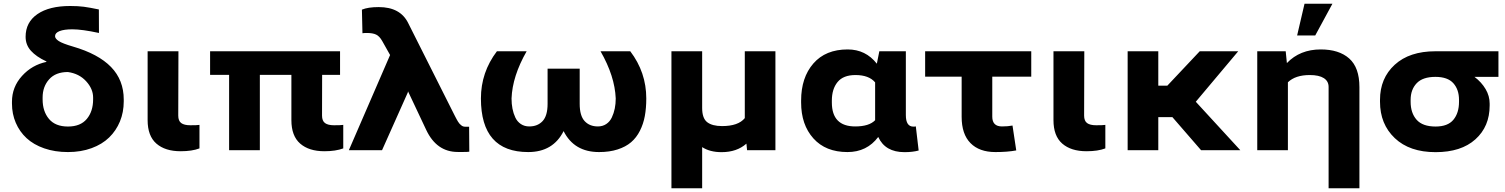

<svg xmlns="http://www.w3.org/2000/svg" viewBox="-20 -802 8032 1025"><path d="M116.7 -605.5Q116.7 -683.1 179.7 -726.6Q242.7 -770 354.5 -770Q397 -770 428 -765.9Q459 -761.7 507.8 -751.5L508.3 -626Q418 -645.5 366.2 -645.5Q322.3 -645.5 298.1 -636Q273.9 -626.5 273.9 -608.9Q273.9 -595.7 293.7 -582.8Q313.5 -569.8 368.7 -553.7Q504.9 -514.2 572.8 -444.3Q640.6 -374.5 640.6 -270.5V-260.7Q640.6 -203.1 620.4 -153.8Q600.1 -104.5 562.7 -68.1Q525.4 -31.7 468.8 -11Q412.1 9.8 342.8 9.8Q272.9 9.8 216.1 -10Q159.2 -29.8 121.8 -64.5Q84.5 -99.1 64.2 -146.5Q43.9 -193.8 43.9 -249V-258.8Q43.9 -337.4 97.4 -396.5Q150.9 -455.6 228.5 -471.7L226.6 -474.6Q173.3 -499.5 145 -531Q116.7 -562.5 116.7 -605.5ZM207.5 -281.2V-271.5Q207.5 -207.5 241.5 -167Q275.4 -126.5 342.8 -126.5Q409.7 -126.5 443.4 -167Q477.1 -207.5 477.1 -271.5V-281.2Q477.1 -327.6 439.7 -368.4Q402.3 -409.2 342.3 -417.5Q276.9 -417.5 242.2 -378.4Q207.5 -339.4 207.5 -281.2Z M768.1 -528.3H932.6L931.6 -185.1Q931.6 -156.7 947.5 -145Q963.4 -133.3 996.1 -133.3Q1033.7 -133.3 1044.9 -135.3V-9.8Q1005.4 5.4 944.3 5.4Q861.8 5.4 814.9 -35.4Q768.1 -76.2 768.1 -160.6Z M1203.1 -402.3H1101.6V-528.3H1795.4V-402.3H1699.7L1699.2 -185.1Q1699.2 -156.7 1715.1 -145Q1731 -133.3 1763.2 -133.3Q1801.3 -133.3 1812.5 -135.3V-9.8Q1772 5.4 1711.9 5.4Q1629.4 5.4 1582.5 -35.4Q1535.6 -76.2 1535.6 -160.6V-402.3H1367.2V0H1203.1Z M1842.3 0 2062.5 -508.3 2020.5 -583Q2005.9 -608.9 1987.8 -617.4Q1969.7 -626 1938 -626Q1922.9 -626 1915 -624.5L1912.1 -750.5Q1944.3 -764.2 2002 -764.2Q2117.2 -764.2 2159.2 -678.7L2406.7 -186.5Q2407.7 -184.1 2412.4 -175.5Q2417 -167 2418.9 -163.3Q2420.9 -159.7 2425.3 -152.3Q2429.7 -145 2433.3 -141.4Q2437 -137.7 2442.1 -133.3Q2447.3 -128.9 2452.6 -127.2Q2458 -125.5 2464.4 -125.5H2484.4L2485.4 7.8Q2477.1 9.3 2455.1 9.3H2423.8Q2311 9.3 2255.4 -108.4L2158.2 -314.5L2157.2 -308.6L2019.5 0Z M2799.8 9.8Q2547.4 9.8 2547.4 -276.4Q2547.4 -416 2632.8 -528.3H2791.5Q2715.3 -395 2710.9 -276.4Q2710.9 -247.6 2715.8 -222.2Q2720.7 -196.8 2731 -174.8Q2741.2 -152.8 2760.5 -139.9Q2779.8 -127 2805.7 -127Q2850.1 -127 2876.7 -155.5Q2903.3 -184.1 2903.3 -247.6V-435.5H3074.7V-247.6Q3074.7 -184.1 3101.1 -155.5Q3127.4 -127 3171.9 -127Q3197.3 -127 3216.6 -139.9Q3235.8 -152.8 3246.3 -175Q3256.8 -197.3 3262 -222.7Q3267.1 -248 3267.1 -276.4Q3262.2 -395.5 3186 -528.3H3344.7Q3430.2 -416 3430.2 -276.4Q3430.2 -224.6 3422.4 -182.4Q3414.6 -140.1 3396.2 -103.8Q3377.9 -67.4 3349.1 -42.7Q3320.3 -18.1 3277.1 -4.2Q3233.9 9.8 3178.2 9.8Q3044.9 9.8 2988.8 -102.1Q2932.6 9.8 2799.8 9.8Z M3564.5 203.1V-528.3H3728.5V-225.6Q3728.5 -170.4 3755.4 -149.7Q3782.2 -128.9 3835 -128.9Q3921.4 -128.9 3956.1 -171.4V-528.3H4119.6V0H3968.3L3964.8 -35.2Q3913.6 10.3 3832 10.3Q3770 10.3 3728.5 -16.6V203.1Z M4256.8 -254.9V-265.1Q4256.8 -387.7 4322 -462.9Q4387.2 -538.1 4505.4 -538.1Q4601.6 -538.1 4661.1 -461.9L4674.3 -528.3H4815.9V-187.5Q4815.9 -126 4856.4 -126Q4865.7 -126 4869.1 -127.4L4884.3 1.5Q4852.1 10.3 4808.6 10.3Q4705.6 10.3 4668.5 -70.8Q4607.9 9.8 4504.4 9.8Q4387.7 9.8 4322.3 -63.2Q4256.8 -136.2 4256.8 -254.9ZM4420.9 -265.1V-254.9Q4420.9 -127 4545.9 -127Q4619.6 -127 4651.9 -160.2V-362.3Q4618.7 -401.4 4546.9 -401.4Q4481.9 -401.4 4451.4 -364Q4420.9 -326.7 4420.9 -265.1Z M4918.9 -392.6V-528.3H5485.4V-392.6H5277.3V-179.2Q5277.3 -127 5329.1 -127Q5360.8 -127 5385.3 -131.8L5405.3 1Q5358.9 9.8 5293.9 9.8Q5208 9.8 5160.9 -38.1Q5113.8 -85.9 5113.8 -178.2V-392.6Z M5604 -528.3H5768.6L5767.6 -185.1Q5767.6 -156.7 5783.4 -145Q5799.3 -133.3 5832 -133.3Q5869.6 -133.3 5880.9 -135.3V-9.8Q5841.3 5.4 5780.3 5.4Q5697.8 5.4 5650.9 -35.4Q5604 -76.2 5604 -160.6Z M6000 0V-528.3H6163.6V-344.7H6211.9L6384.8 -528.3H6590.3L6363.8 -258.8L6601.6 0H6392.1L6238.8 -176.8H6163.6V0Z M6691.9 0V-528.3H6843.8L6850.1 -465.3Q6919.9 -538.1 7030.8 -538.1Q7128.4 -538.1 7182.9 -489.7Q7237.3 -441.4 7237.3 -336.9V203.1H7072.8V-337.9Q7072.8 -368.7 7047.1 -385Q7021.5 -401.4 6972.2 -401.4Q6895.5 -401.4 6855.5 -362.8V0ZM6904.8 -612.8 6944.3 -782.2H7093.3L7001.5 -612.8Z M7347.2 -258.8V-269Q7347.2 -384.3 7425.8 -456.3Q7504.4 -528.3 7643.1 -528.3H7979.5V-391.6H7851.6Q7889.2 -363.3 7910.9 -326.4Q7932.6 -289.6 7932.6 -249V-238.8Q7932.6 -126.5 7856.4 -58.1Q7780.3 10.3 7644 10.3Q7504.9 10.3 7426 -64.7Q7347.2 -139.6 7347.2 -258.8ZM7643.1 -391.6Q7575.2 -391.6 7543 -357.7Q7510.7 -323.7 7510.7 -269V-258.8Q7510.7 -198.7 7542.7 -162.6Q7574.7 -126.5 7644 -126.5Q7709 -126.5 7739 -162.6Q7769 -198.7 7769 -258.8V-269Q7769 -323.7 7738.8 -357.7Q7708.5 -391.6 7643.1 -391.6Z"/></svg>

Font: Bert Sans Black
Style: Regular
Weight: 900
Designer: Christian Robertson, Adam Twardoch, & Cristiano Sobral
Foundry: Google
Version: Version 12.135;January 10, 2020;FontCreator 12.0.0.2547 64-b